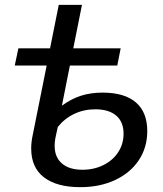

<svg xmlns="http://www.w3.org/2000/svg" viewBox="-20 -762 675 794"><path d="M589 -220Q589 -152 554 -99.5Q519 -47 456 -17.5Q393 12 312 12Q215 12 162 -28.5Q109 -69 109 -148Q109 -174 115 -202L173 -491H41L56 -562H187L223 -742H319L283 -562H479L465 -491H269L236 -325Q274 -353 314.5 -366Q355 -379 404 -379Q495 -379 542 -338.5Q589 -298 589 -220ZM491 -209Q491 -258 460.5 -284Q430 -310 374 -310Q327 -310 287 -291Q247 -272 219 -237L209 -191Q206 -175 206 -159Q206 -112 236 -86Q266 -60 321 -60Q369 -60 408 -79.5Q447 -99 469 -133Q491 -167 491 -209Z"/></svg>

Font: Montserrat Alternates Medium
Style: Italic
Weight: 500
Italic angle: -11.3°
Designer: Julieta Ulanovsky
Foundry: Julieta Ulanovsky
Version: Version 7.200